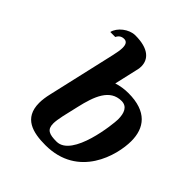

<svg xmlns="http://www.w3.org/2000/svg" viewBox="-189 -792 924 924"><g transform="rotate(45 273.5 -330.0)"><path d="M294 -40C244 -40 221 -49 221 -91C221 -105 224 -124 229 -148L248 -230C269 -322 298 -400 377 -400C415 -400 428 -368 428 -325C428 -296 401 -40 294 -40ZM547 -296C547 -385 500 -450 374 -450C347 -450 321 -446 296 -438L323 -556C326 -566 327 -575 327 -584C327 -633 291 -670 201 -670C158 -670 112 -633 104 -596H138C146 -613 159 -620 175 -620C193 -620 200 -606 200 -584C200 -568 196 -547 191 -525L112 -180C106 -155 103 -132 103 -113C103 -9 183 10 268 10C492 10 547 -201 547 -296Z"/></g></svg>

Font: Pfennig
Style: BoldItalic
Weight: 700
Italic angle: -13°
Version: Version 20100423